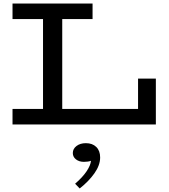

<svg xmlns="http://www.w3.org/2000/svg" viewBox="-20 -706 958 1089"><path d="M51 0V-88H763V-260H864V0ZM224 -49V-631H333V-49ZM51 -598V-686H505V-598ZM548 187Q548 231 515.5 277Q483 323 432 363L406 336Q449 299 471.5 265Q494 231 496 206Q488 209 478 210.5Q468 212 456 212Q429 212 411 198Q393 184 393 162Q393 138 414 122Q435 106 467 106Q504 106 526 127.5Q548 149 548 187Z"/></svg>

Font: BioRhyme SemiExpanded
Style: Regular
Weight: 400
Width: 6
Designer: Aoife Mooney
Foundry: Aoife Mooney Type
Version: Version 1.600;gftools[0.9.33]